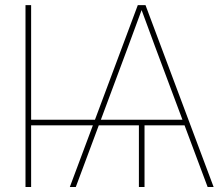

<svg xmlns="http://www.w3.org/2000/svg" viewBox="-20 -748 884 768"><path d="M104.5 0H82V-727.5H104.5ZM558.1 0H535.6V-257.8H558.1ZM531.2 -727.5H562L834.5 0H810.5L599.6 -563.5Q580.1 -616.7 570.6 -642.3Q561 -668 542 -719.7H550.8Q522 -641.6 493.2 -563.5L283.2 0H259.3ZM92.8 -269H726.6V-246.6H92.8Z"/></svg>

Font: Intratopia Thin
Style: Regular
Weight: 100
Designer: Rasmus Andersson
Foundry: rsms
Version: Version 3.000;Glyphs 3.2.3 (3260)